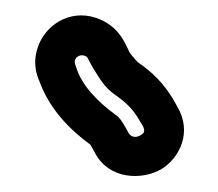

<svg xmlns="http://www.w3.org/2000/svg" viewBox="-20 -716 277 244"><path d="M160 -545C153 -540 147 -542 144 -546L139 -555C136 -560 132 -567 127 -570C105 -586 84 -607 77 -630C77 -631 76 -632 76 -633C72 -642 81 -648 88 -645C93 -643 90 -642 103 -622C108 -614 114 -604 127 -595C140 -586 149 -577 156 -565C159 -559 168 -550 160 -545ZM205 -581 200 -590C188 -610 173 -625 155 -637C154 -638 146 -647 145 -649C141 -655 135 -679 108 -691C74 -706 42 -688 30 -661C24 -647 22 -631 30 -613C43 -577 69 -551 95 -532L100 -523C118 -487 161 -487 185 -501C208 -515 225 -548 205 -581Z"/></svg>

Font: Electronic
Style: Outline
Weight: 700
Version: Version 1.011